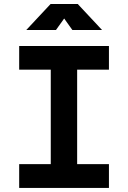

<svg xmlns="http://www.w3.org/2000/svg" viewBox="-20 -918 626 938"><path d="M73.7 0V-116.2H228V-577.6H73.7V-693.4H512.2V-577.6H356.9V-116.2H512.2V0ZM108.4 -771.5 227.1 -898.4H359.9L478.5 -771.5H333.5L293.5 -827.6L253.4 -771.5Z"/></svg>

Font: Cascadia Code NF
Style: Bold
Weight: 700
Monospace: yes
Designer: Aaron Bell
Foundry: Saja Typeworks
Version: Version 2404.023; ttfautohint (v1.8.4)